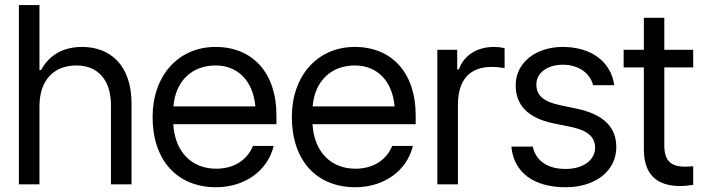

<svg xmlns="http://www.w3.org/2000/svg" viewBox="-20 -748 2857 779"><path d="M56.6 0H140.1V-316.4C140.1 -421.9 197.3 -482.4 290.5 -482.4C376.5 -482.4 430.2 -423.8 430.2 -321.3V0H513.7V-327.1C513.7 -485.8 425.3 -557.6 313 -557.6C226.1 -557.6 173.8 -515.1 147 -463.9H140.1V-727.5H56.6Z M856.9 11.7C970.7 11.7 1065.4 -53.2 1090.3 -155.8H1006.3C981 -95.2 925.8 -63.5 856.9 -63.5C757.3 -63.5 689.5 -132.3 683.1 -244.1H1101.6V-280.3C1101.6 -453.1 1004.4 -557.6 854.5 -557.6C703.1 -557.6 599.1 -440.4 599.1 -273.4C599.1 -97.2 699.2 11.7 856.9 11.7ZM683.6 -316.4C691.9 -418.9 758.8 -482.4 854.5 -482.4C944.8 -482.4 1006.8 -420.4 1016.1 -316.4Z M1421.9 11.7C1535.6 11.7 1630.4 -53.2 1655.3 -155.8H1571.3C1545.9 -95.2 1490.7 -63.5 1421.9 -63.5C1322.3 -63.5 1254.4 -132.3 1248 -244.1H1666.5V-280.3C1666.5 -453.1 1569.3 -557.6 1419.4 -557.6C1268.1 -557.6 1164.1 -440.4 1164.1 -273.4C1164.1 -97.2 1264.2 11.7 1421.9 11.7ZM1248.5 -316.4C1256.8 -418.9 1323.7 -482.4 1419.4 -482.4C1509.8 -482.4 1571.8 -420.4 1581.1 -316.4Z M1754.4 0H1837.9V-321.3C1837.9 -423.8 1884.8 -476.6 1976.1 -476.6C1991.2 -476.6 2008.3 -475.1 2027.3 -471.7V-552.2C2017.1 -555.7 1995.6 -557.6 1984.9 -557.6C1916 -557.6 1863.3 -524.9 1841.8 -466.8H1835V-545.9H1754.4Z M2275.4 11.7C2396.5 11.7 2480.5 -55.2 2480.5 -150.9C2480.5 -231 2430.7 -283.7 2319.8 -307.1L2252 -321.3C2183.1 -335.9 2156.2 -362.3 2156.2 -405.3C2156.2 -452.6 2200.7 -485.4 2263.7 -485.4C2327.6 -485.4 2375 -450.7 2386.2 -402.3H2472.2C2458.5 -500.5 2375.5 -557.6 2263.7 -557.6C2153.8 -557.6 2072.3 -493.7 2072.3 -402.3C2072.3 -323.2 2119.6 -270 2223.6 -248L2297.4 -232.9C2365.7 -218.8 2394.5 -190.9 2394.5 -148.9C2394.5 -98.1 2345.7 -62.5 2275.4 -62.5C2202.1 -62.5 2154.3 -94.7 2141.6 -153.3H2054.7C2064.9 -46.9 2146.5 11.7 2275.4 11.7Z M2740.7 6.8C2754.9 6.8 2769.5 5.4 2792.5 2V-73.7C2779.8 -72.3 2769.5 -71.8 2758.8 -71.8C2701.7 -71.8 2675.3 -96.7 2675.3 -157.7V-474.6H2792.5V-545.9H2675.3V-675.8H2592.3V-545.9H2510.3V-474.6H2592.3V-143.1C2592.3 -41.5 2642.6 6.8 2740.7 6.8Z"/></svg>

Font: Guggenheim Sans Display
Style: Regular
Weight: 400
Designer: Modified by Tom Baber under direction of Pentagram Design 2023
Foundry: rsms
Version: Version 1.001;Glyphs 3.1.2 (3151)